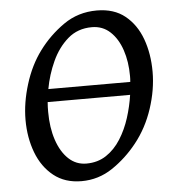

<svg xmlns="http://www.w3.org/2000/svg" viewBox="-49 -675 651 734"><g transform="rotate(-5 277.0 -307.5)"><path d="M541.5 -377.9Q541.5 -309.1 517.8 -237.3Q494.1 -165.5 449.7 -109.9Q408.2 -57.6 354.2 -21.2Q300.3 15.1 234.9 15.1Q171.4 15.1 128.2 -19.3Q85 -53.7 63.2 -111.1Q41.5 -168.5 41.5 -236.8Q41.5 -302.2 63.5 -373Q85.4 -443.8 125 -497.1Q165.5 -551.8 221.4 -590.8Q277.3 -629.9 349.1 -629.9Q415 -629.9 457.5 -595.5Q500 -561 520.8 -503.9Q541.5 -446.8 541.5 -377.9ZM448.2 -297.4H131.8Q130.9 -288.1 130.6 -278.1Q130.4 -268.1 130.4 -259.8Q130.4 -199.2 146.2 -151.9Q162.1 -104.5 190.9 -77.4Q219.7 -50.3 259.3 -50.3Q302.7 -50.3 335.4 -72Q368.2 -93.8 391.1 -130.1Q414.1 -166.5 428 -210.2Q441.9 -253.9 448.2 -297.4ZM453.1 -346.7Q453.6 -352.1 453.9 -357.9Q454.1 -363.8 454.1 -369.1Q454.1 -424.3 439 -469.2Q423.8 -514.2 395 -541Q366.2 -567.9 324.7 -567.9Q270.5 -567.9 232.7 -535.2Q194.8 -502.4 171.6 -451.7Q148.4 -400.9 138.7 -346.7Z"/></g></svg>

Font: Gentium Book Plus
Style: Italic
Weight: 400
Italic angle: -8°
Designer: Victor Gaultney, Annie Olsen, Iska Routamaa, Becca Hirsbrunner
Foundry: SIL International
Version: Version 6.101